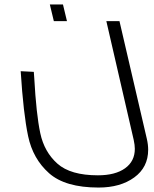

<svg xmlns="http://www.w3.org/2000/svg" viewBox="-20 -595 693 863"><path d="M73 -275 132 -272 134 -244Q143 -81 161 3.5Q179 88 238 140.5Q297 193 420 193Q498 193 542 161.5Q586 130 586 74Q586 57 581 34L458 -500H517L640 29Q646 55 646 78Q646 157 583.5 202.5Q521 248 423 248Q273 248 200.5 183.5Q128 119 106.5 17.5Q85 -84 73 -275ZM204 -575H263L281 -500H222Z"/></svg>

Font: Cairo Light
Style: Italic
Weight: 300
Italic angle: -13°
Designer: Mohamed Gaber, Accademia di Belle Arti di Urbino and others
Foundry: Kief Type Foundry, Accademia di Belle Arti di Urbino and others
Version: Version 3.011